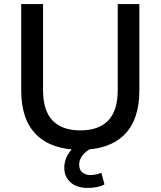

<svg xmlns="http://www.w3.org/2000/svg" viewBox="-20 -725 787 941"><path d="M374 9Q233 9 158.5 -64.5Q84 -138 84 -281V-705H191V-283Q191 -183 237.5 -134.5Q284 -86 374 -86Q464 -86 510.5 -134.5Q557 -183 557 -283V-705H663V-281Q663 -138 589 -64.5Q515 9 374 9ZM409 196Q357 196 326 169Q295 142 295 97Q295 55 322.5 18Q350 -19 396 -39L431 0Q416 7 401 19.5Q386 32 377 48Q368 64 368 82Q368 108 384 120.5Q400 133 423 133Q437 133 450 130Q463 127 477 122L492 179Q475 188 454.5 192Q434 196 409 196Z"/></svg>

Font: NunitoSans_10ptSemiBold
Style: Regular
Weight: 600
Designer: Vernon Adams
Foundry: Vernon Adams
Version: Version 3.101;gftools[0.9.27]